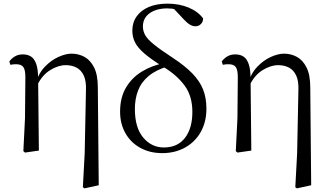

<svg xmlns="http://www.w3.org/2000/svg" viewBox="-20 -825 1803 1052"><path d="M108 3 117 -178 119 -403Q119 -443 107.5 -458Q96 -473 69 -473Q61 -473 53.5 -472.5Q46 -472 37 -470L31 -488Q41 -503 60 -515Q79 -527 105 -527Q131 -527 149.5 -515.5Q168 -504 178.5 -474.5Q189 -445 189 -390V-386L193 0L117 11ZM434 201 444 16 451 -331Q453 -381 439 -411Q425 -441 399.5 -454.5Q374 -468 340 -468Q299 -468 254.5 -440.5Q210 -413 183 -356L173 -367H175Q191 -423 225.5 -459Q260 -495 300 -513Q340 -531 372 -531Q410 -531 442.5 -513.5Q475 -496 495.5 -455.5Q516 -415 516 -345L521 190L443 207Z M869 14Q801 14 748.5 -15Q696 -44 667 -95.5Q638 -147 638 -213Q638 -290 670 -344.5Q702 -399 757.5 -433Q813 -467 884 -480V-487L905 -463Q836 -443 795 -409Q754 -375 736.5 -329Q719 -283 719 -228Q719 -126 764.5 -71.5Q810 -17 878 -17Q953 -17 993.5 -69.5Q1034 -122 1034 -212Q1034 -298 992 -355.5Q950 -413 876 -458Q808 -500 771 -532Q734 -564 719.5 -593.5Q705 -623 705 -657Q705 -702 729 -735.5Q753 -769 796 -787Q839 -805 897 -805Q962 -805 1013.5 -783.5Q1065 -762 1093 -724Q1093 -706 1081 -693.5Q1069 -681 1050 -681Q1035 -681 1019 -691Q1003 -701 985 -721L924 -786L983 -778L987 -756Q969 -767 946 -773Q923 -779 897 -779Q837 -779 800 -752.5Q763 -726 763 -680Q763 -655 775.5 -632.5Q788 -610 823 -581.5Q858 -553 927 -508Q994 -464 1034.5 -422Q1075 -380 1093 -334Q1111 -288 1111 -229Q1111 -157 1080 -102Q1049 -47 994 -16.5Q939 14 869 14Z M1272 3 1281 -178 1283 -403Q1283 -443 1271.5 -458Q1260 -473 1233 -473Q1225 -473 1217.5 -472.5Q1210 -472 1201 -470L1195 -488Q1205 -503 1224 -515Q1243 -527 1269 -527Q1295 -527 1313.5 -515.5Q1332 -504 1342.5 -474.5Q1353 -445 1353 -390V-386L1357 0L1281 11ZM1598 201 1608 16 1615 -331Q1617 -381 1603 -411Q1589 -441 1563.5 -454.5Q1538 -468 1504 -468Q1463 -468 1418.5 -440.5Q1374 -413 1347 -356L1337 -367H1339Q1355 -423 1389.5 -459Q1424 -495 1464 -513Q1504 -531 1536 -531Q1574 -531 1606.5 -513.5Q1639 -496 1659.5 -455.5Q1680 -415 1680 -345L1685 190L1607 207Z"/></svg>

Font: Noto Serif SC
Style: Regular
Weight: 400
Designer: Ryoko NISHIZUKA 西塚涼子 (kana & ideographs); Frank Grießhammer (Latin, Greek & Cyrillic); Wenlong ZHANG 张文龙 (bopomofo); San
Foundry: Adobe
Version: Version 2.002-H1;hotconv 1.1.0;makeotfexe 2.6.0